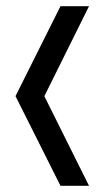

<svg xmlns="http://www.w3.org/2000/svg" viewBox="-20 -599 338 619"><path d="M123 -289 267 -579H175L30 -289L175 0H267Z"/></svg>

Font: Kunika
Style: Regular
Weight: 400
Designer: Leo Kuroshita
Foundry: kurogedelic
Version: Version 1.000;PS 001.000;hotconv 1.0.88;makeotf.lib2.5.64775